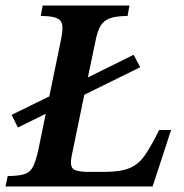

<svg xmlns="http://www.w3.org/2000/svg" viewBox="-32 -677 669 697"><path d="M522 0H-12L-4 -38Q36 -38 57 -45Q78 -52 88 -72Q98 -92 107 -132L134 -264L33 -214L10 -260L147 -327L188 -526Q196 -562 194.5 -582Q193 -602 175.5 -610.5Q158 -619 116 -619L123 -657H438L431 -619Q391 -619 368 -611Q345 -603 333 -583Q321 -563 314 -525L287 -396L453 -478L477 -433L274 -333L228 -110Q221 -74 234 -63.5Q247 -53 290 -53H346Q404 -53 437.5 -66.5Q471 -80 494 -113.5Q517 -147 546 -205H589Z"/></svg>

Font: STIX Two Text SemiBold
Style: Italic
Weight: 600
Italic angle: -12°
Designer: Ross Mills, John Hudson & Paul Hanslow, Tiro Typeworks Ltd; with prior portions MicroPress Inc. and Coen Hoffman, Elsevi
Foundry: Tiro Typeworks Ltd
Version: Version 2.13 b171